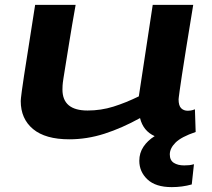

<svg xmlns="http://www.w3.org/2000/svg" viewBox="-20 -561 867 787"><path d="M684 206Q618 206 584.5 174.5Q551 143 551 98Q551 66 568 40.5Q585 15 614 -3Q567 -24 554 -77Q480 -36 408.5 -13Q337 10 264 10Q166 10 115.5 -32Q65 -74 65 -147Q65 -152 66 -160Q67 -168 69.5 -188.5Q72 -209 78.5 -250.5Q85 -292 96 -362Q107 -432 124 -541H290Q274 -451 264.5 -391.5Q255 -332 249 -295.5Q243 -259 240 -239.5Q237 -220 236.5 -210.5Q236 -201 236 -194Q236 -108 339 -108Q394 -108 445 -124Q496 -140 549 -166L606 -541H772Q754 -433 743 -363Q732 -293 725.5 -251.5Q719 -210 716.5 -190Q714 -170 713 -163.5Q712 -157 712 -154Q712 -128 722.5 -117.5Q733 -107 750 -107Q754 -107 761.5 -108Q769 -109 779 -113L782 -20Q723 0 699.5 23.5Q676 47 676 72Q676 96 692.5 106.5Q709 117 735 117Q747 117 756 116Q765 115 775 112L766 195Q727 206 684 206Z"/></svg>

Font: Georama Extra Expanded SemiBold
Style: Italic
Weight: 600
Width: 8
Italic angle: -9°
Designer: Jean-Baptiste Levee
Foundry: Production Type
Version: Version 1.000